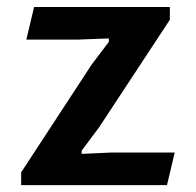

<svg xmlns="http://www.w3.org/2000/svg" viewBox="-20 -538 569 558"><path d="M41.5 -37.1 246.6 -350.6 296.4 -416.5V-426.3L205.6 -422.9H56.6L79.1 -517.6H473.6V-480.5L268.6 -168.9L217.3 -100.1V-90.8L303.7 -94.7H487.8L465.3 0H41.5Z"/></svg>

Font: Proza Libre
Style: SemiBold
Weight: 600
Designer: Jasper de Waard
Foundry: Jasper de Waard
Version: Version 1.000; ttfautohint (v1.4.1.8-43bc) -l 8 -r 50 -G 200